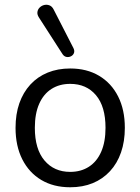

<svg xmlns="http://www.w3.org/2000/svg" viewBox="-20 -786 596 815"><path d="M277.9 8.9Q207.2 8.9 155.2 -22.1Q103.2 -53.1 74.6 -109.8Q46 -166.5 46 -243.4Q46 -301.3 62.1 -347.6Q78.3 -393.8 108.9 -427.1Q139.5 -460.3 182.3 -477.8Q225.2 -495.3 277.9 -495.3Q348.6 -495.3 400.6 -464.3Q452.7 -433.3 481.3 -376.8Q509.9 -320.3 509.9 -243.4Q509.9 -185.5 493.7 -139Q477.6 -92.5 446.9 -59.3Q416.3 -26.1 373.8 -8.6Q331.2 8.9 277.9 8.9ZM277.9 -56.4Q323.4 -56.4 357.2 -78.1Q391.1 -99.8 409.5 -141.7Q427.9 -183.5 427.9 -243.4Q427.9 -334 387.3 -382Q346.7 -430 277.9 -430Q232.4 -430 198.6 -408.5Q164.8 -387 146.4 -345.4Q127.9 -303.8 127.9 -243.4Q127.9 -153.3 168.8 -104.8Q209.7 -56.4 277.9 -56.4ZM245.7 -555.8 145 -712.2Q137.2 -724.4 138.9 -735.4Q140.6 -746.5 148.6 -754.3Q156.7 -762.1 167.7 -764.8Q178.7 -767.5 189.9 -763.3Q201.2 -759.1 208.1 -744.9L291.6 -582.1Q297.4 -570.3 294 -561Q290.6 -551.8 281.3 -547.1Q272 -542.5 262.3 -544.3Q252.5 -546 245.7 -555.8Z"/></svg>

Font: Nunito ExtraLight
Style: Regular
Weight: 200
Designer: Vernon Adams
Foundry: Vernon Adams
Version: Version 3.602